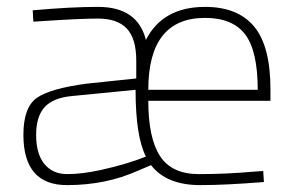

<svg xmlns="http://www.w3.org/2000/svg" viewBox="-20 -529 858 558"><path d="M715 -30 745 -32 747 0Q635 9 562 9Q464 9 419 -49L381 -33Q288 9 175 9Q48 9 48 -137Q48 -217 87 -244.5Q126 -272 233 -286L376 -301V-353Q376 -417 348.5 -446Q321 -475 265 -475Q214 -475 108 -468L77 -466L75 -499Q185 -509 265 -509Q380 -509 404 -413Q453 -509 576 -509Q671 -509 718.5 -452Q766 -395 766 -269V-236H411Q411 -128 445 -75.5Q479 -23 558 -23Q637 -23 715 -30ZM273 -35Q350 -52 404 -74Q374 -133 374 -268L190 -250Q135 -245 110 -218Q85 -191 85 -136.5Q85 -82 109 -52.5Q133 -23 175.5 -23Q218 -23 273 -35ZM411 -268H729Q729 -381 692.5 -429Q656 -477 576 -477Q411 -477 411 -268Z"/></svg>

Font: Titillium Web ExtraLight
Style: Regular
Weight: 275
Version: Version 1.002;PS 57.000;hotconv 1.0.70;makeotf.lib2.5.55311